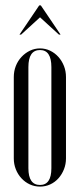

<svg xmlns="http://www.w3.org/2000/svg" viewBox="-20 -682 296 710"><path d="M128 -503Q148 -503 165.5 -494.5Q183 -486 196 -471.5Q209 -457 216.5 -438Q224 -419 224 -397V-96Q224 -75 216.5 -56Q209 -37 196 -22.5Q183 -8 165.5 0Q148 8 128 8Q108 8 90.5 0Q73 -8 59.5 -22.5Q46 -37 38.5 -56Q31 -75 31 -96V-397Q31 -419 38.5 -438Q46 -457 59.5 -471.5Q73 -486 90.5 -494.5Q108 -503 128 -503ZM128 -497Q85 -497 85 -434V-60Q85 2 128 2Q170 2 170 -60V-434Q170 -497 128 -497ZM125 -662H131L204 -554H198L128 -618L58 -554H52Z"/></svg>

Font: Moniqa Cond Display
Style: Regular
Weight: 400
Width: 3
Designer: Rajesh Rajput
Foundry: Rajesh Rajput
Version: Version 1.000